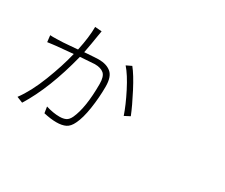

<svg xmlns="http://www.w3.org/2000/svg" viewBox="-125 -1126 1751 1492"><g transform="rotate(30 750.0 -380.0)"><path d="M364.3 -777.3 424.8 -772.5Q421.9 -754.9 417 -726.6Q406.2 -654.3 388.7 -564.5Q494.1 -572.3 515.6 -572.3Q585 -572.3 626 -538.6Q667 -504.9 667 -416Q667 -318.4 651.9 -218.3Q636.7 -118.2 608.4 -61.5Q586.9 -15.6 554.7 0Q522.5 15.6 472.7 15.6Q422.9 15.6 358.4 1L349.6 -54.7Q416 -34.2 471.7 -34.2Q505.9 -34.2 528.3 -44.9Q550.8 -55.7 566.4 -88.9Q616.2 -197.3 616.2 -410.2Q616.2 -477.5 588.4 -501.5Q560.5 -525.4 506.8 -525.4Q494.1 -525.4 377.9 -516.6Q295.9 -190.4 167 16.6L113.3 -4.9Q182.6 -97.7 239.7 -244.6Q296.9 -391.6 325.2 -511.7Q204.1 -500 176.8 -498Q168.9 -497.1 141.1 -493.7Q113.3 -490.2 100.6 -488.3L93.8 -546.9Q112.3 -544.9 154.8 -546.4Q197.3 -547.9 208.5 -548.3Q219.7 -548.8 265.6 -552.7Q311.5 -556.6 336.9 -558.6Q364.3 -686.5 364.3 -777.3ZM718.8 -636.7 765.6 -659.2Q808.6 -606.4 864.7 -498.5Q920.9 -390.6 951.2 -314.5L902.3 -289.1Q875 -370.1 821.3 -475.6Q767.6 -581.1 718.8 -636.7Z"/></g></svg>

Font: Bpmf Zihi Sans Light
Style: Light
Weight: 300
Foundry: But Ko
Version: Version 1.320